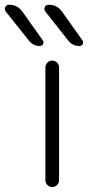

<svg xmlns="http://www.w3.org/2000/svg" viewBox="-63 -796 379 795"><path d="M125 -49.8V-516.6Q125 -528.3 133.3 -536.6Q141.6 -544.9 153.3 -544.9Q165 -544.9 173.3 -536.6Q181.6 -528.3 181.6 -516.6V-49.8Q181.6 -38.1 173.3 -29.8Q165 -21.5 153.3 -21.5Q141.6 -21.5 133.3 -29.8Q125 -38.1 125 -49.8ZM265.6 -605.5Q237.3 -605.5 219.7 -627.9L125 -748Q118.2 -756.8 122.6 -766.6Q127 -776.4 138.7 -776.4Q173.8 -776.4 194.3 -747.1L278.3 -628.9Q281.2 -625 281.2 -620.1Q281.2 -617.2 279.3 -613.3Q275.4 -605.5 265.6 -605.5ZM102.5 -605.5Q74.2 -605.5 56.6 -627.9L-39.1 -748Q-43 -753.9 -43 -758.8Q-43 -762.7 -41 -766.6Q-37.1 -776.4 -25.4 -776.4Q9.8 -776.4 30.3 -747.1L114.3 -628.9Q117.2 -625 117.2 -620.1Q117.2 -617.2 115.2 -613.3Q111.3 -605.5 102.5 -605.5Z"/></svg>

Font: irohamaru Light
Style: Regular
Weight: 200
Designer: [Source Han Sans]
Ryoko NISHIZUKA  (kana & ideographs); Paul D. Hunt (Latin, Greek & Cyrillic); Wenlong ZHANG  (bopomofo
Version: Version 1.01